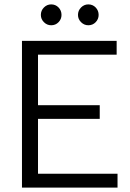

<svg xmlns="http://www.w3.org/2000/svg" viewBox="-20 -854 594 874"><path d="M80 0V-668H511V-605H153V-375H434V-313H153V-63H515V0ZM382 -739Q363 -739 349 -753Q335 -767 335 -786Q335 -806 349 -820Q363 -834 382 -834Q402 -834 415.5 -820Q429 -806 429 -786Q429 -767 415.5 -753Q402 -739 382 -739ZM213 -739Q194 -739 180 -753Q166 -767 166 -786Q166 -806 180 -820Q194 -834 213 -834Q233 -834 246.5 -820Q260 -806 260 -786Q260 -767 246.5 -753Q233 -739 213 -739Z"/></svg>

Font: Atkinson Hyperlegible Next Light
Style: Regular
Weight: 300
Designer: Elliott Scott, Megan Eiswerth, Linus Boman, Theodore Petrosky, Letters from Sweden
Foundry: Applied Design Works, Letters from Sweden
Version: Version 2.001